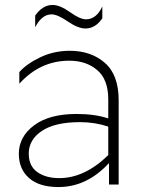

<svg xmlns="http://www.w3.org/2000/svg" viewBox="-20 -745 580 775"><path d="M219 -26Q322 -26 417 -119V-234Q363 -252 303 -252Q202 -252 149 -216.5Q96 -181 96 -125Q96 -75 130.5 -50.5Q165 -26 219 -26ZM417 -344Q417 -424 372.5 -462Q328 -500 260 -500Q142 -500 58 -407V-454Q87 -487 142 -513.5Q197 -540 262 -540Q347 -540 403 -491.5Q459 -443 459 -340V0H420V-87Q331 10 216 10Q138 10 97 -26.5Q56 -63 56 -124Q56 -193 117.5 -239Q179 -285 289 -285Q363 -285 417 -267ZM325 -630Q295 -630 253.5 -658.5Q212 -687 188 -687Q149 -687 122 -635V-682Q152 -725 192 -725Q222 -725 262.5 -696Q303 -667 327 -667Q369 -667 393 -719V-671Q365 -630 325 -630Z"/></svg>

Font: Roundo Light
Style: Regular
Weight: 300
Designer: Namrata Goyal (Gurmukhi), Shiva Nallaperumal (Latin)
Foundry: Indian Type Foundry
Version: Version 1.000;PS 1.0;hotconv 1.0.88;makeotf.lib2.5.647800